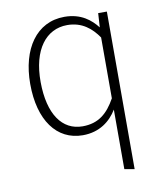

<svg xmlns="http://www.w3.org/2000/svg" viewBox="-83 -600 740 870"><g transform="rotate(-10 287.5 -164.5)"><path d="M426 -522 422 -457C393 -494 349 -532 272 -532C143 -532 67 -420 67 -259C67 -92 142 11 262 11C340 11 390 -30 420 -79V195L466 203V-522ZM268 -29C174 -29 116 -111 115 -259C114 -409 181 -493 278 -493C346 -493 389 -456 420 -411V-131C384 -66 341 -29 268 -29Z"/></g></svg>

Font: Fira Sans ExtraLight
Style: Regular
Weight: 200
Designer: bBox Type GmbH & Carrois Corporate GbR & Edenspiekermann AG
Foundry: bBox Type GmbH & Carrois Corporate GbR & Edenspiekermann AG
Version: Version 4.300;PS 004.300;hotconv 1.0.88;makeotf.lib2.5.64775